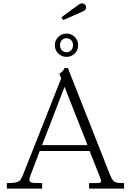

<svg xmlns="http://www.w3.org/2000/svg" viewBox="-20 -1103 766 1123"><path d="M114.5 -80.5 338 -645 326.5 -671.5Q337 -677 345.5 -686.2Q354 -695.5 357 -705H377L621.5 -85.5Q631.5 -59.5 640.2 -48.8Q649 -38 662.5 -35Q676 -32 705.5 -32V0H501V-32Q537 -32 549.5 -32.5Q562 -33 566.5 -35.2Q571 -37.5 571 -43.5Q571 -48 569.5 -53.5Q568 -59 564.5 -67L504 -220H212.5L159.5 -80.5Q156.5 -72 154.2 -64.8Q152 -57.5 152 -51Q152 -42 158.5 -38Q165 -34 179.2 -33Q193.5 -32 226.5 -32V0H20V-32Q55.5 -32 72.2 -35.8Q89 -39.5 97.5 -49Q106 -58.5 114.5 -80.5ZM492 -254 357.5 -595 226 -254ZM301 -838.5Q301 -857 310 -872.8Q319 -888.5 334.8 -897.5Q350.5 -906.5 369 -906.5Q387.5 -906.5 403.2 -897.5Q419 -888.5 428 -872.8Q437 -857 437 -838.5Q437 -820 428 -804.2Q419 -788.5 403.2 -779.5Q387.5 -770.5 369 -770.5Q350.5 -770.5 334.8 -779.5Q319 -788.5 310 -804.2Q301 -820 301 -838.5ZM407 -839Q407 -857 396.2 -868.2Q385.5 -879.5 369 -879.5Q352.5 -879.5 341.8 -868.2Q331 -857 331 -839Q331 -820.5 341.8 -809Q352.5 -797.5 369 -797.5Q385.5 -797.5 396.2 -809Q407 -820.5 407 -839ZM444 -1078.5Q448 -1081 451.5 -1082Q455 -1083 459.5 -1083Q469.5 -1083 476.5 -1076.8Q483.5 -1070.5 483.5 -1060.5Q483.5 -1052 479.8 -1047Q476 -1042 468 -1038Q447 -1028 410.8 -1012Q374.5 -996 349.5 -985.5L339 -1001.5Q360 -1017.5 399.2 -1046.2Q438.5 -1075 444 -1078.5Z"/></svg>

Font: Didactic
Style: Regular
Weight: 400
Designer: Tyler Finck
Foundry: Etcetera Type Co
Version: Version 3.007;FEAKit 1.0